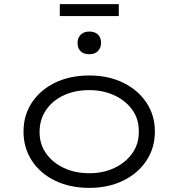

<svg xmlns="http://www.w3.org/2000/svg" viewBox="-20 -901 865 931"><path d="M413 10Q319 10 247 -25Q175 -60 134.5 -122Q94 -184 94 -263Q94 -342 134.5 -403.5Q175 -465 247 -500Q319 -535 413 -535Q505 -535 577 -500Q649 -465 690 -403.5Q731 -342 731 -263Q731 -184 690 -122Q649 -60 577 -25Q505 10 413 10ZM413 -61Q481 -61 535.5 -87Q590 -113 622 -158.5Q654 -204 653 -263Q654 -322 622.5 -367Q591 -412 536 -438Q481 -464 413 -464Q343 -464 288.5 -438.5Q234 -413 203 -367Q172 -321 172 -263Q171 -204 202.5 -158.5Q234 -113 289 -87Q344 -61 413 -61ZM413 -638Q386 -638 371 -652.5Q356 -667 356 -693Q356 -717 371 -732.5Q386 -748 413 -748Q440 -748 455 -733.5Q470 -719 470 -693Q470 -669 455 -653.5Q440 -638 413 -638ZM270 -823V-881H556V-823Z"/></svg>

Font: Lexend Mega Light
Style: Regular
Weight: 300
Version: Version 1.007